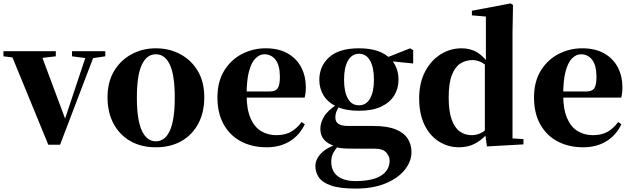

<svg xmlns="http://www.w3.org/2000/svg" viewBox="-30 -846 3700 1125"><path d="M253 2 28 -546H204L363 -120H340L346 -135L483 -546H531L322 2ZM-10 -516V-546H297V-516L194 -504H87ZM392 -516V-546H587V-516L506 -504H484Z M883 17Q797 17 733.5 -19.5Q670 -56 635 -122Q600 -188 600 -276Q600 -365 638 -429Q676 -493 740.5 -528Q805 -563 883 -563Q962 -563 1026.5 -528.5Q1091 -494 1129 -430Q1167 -366 1167 -276Q1167 -187 1131.5 -121Q1096 -55 1032.5 -19Q969 17 883 17ZM883 -18Q937 -18 965.5 -81Q994 -144 994 -274Q994 -405 965.5 -466.5Q937 -528 883 -528Q830 -528 801 -466.5Q772 -405 772 -274Q772 -144 801 -81Q830 -18 883 -18Z M1532 17Q1448 17 1383 -17Q1318 -51 1281 -116.5Q1244 -182 1244 -275Q1244 -368 1284 -432.5Q1324 -497 1388.5 -530Q1453 -563 1526 -563Q1604 -563 1656.5 -532.5Q1709 -502 1735.5 -450.5Q1762 -399 1762 -335Q1762 -301 1755 -274H1313V-310H1550Q1585 -310 1597.5 -329.5Q1610 -349 1610 -395Q1610 -462 1585 -495Q1560 -528 1519 -528Q1491 -528 1467 -504Q1443 -480 1429 -428Q1415 -376 1415 -290Q1415 -207 1437.5 -154.5Q1460 -102 1499.5 -78Q1539 -54 1589 -54Q1642 -54 1677 -75Q1712 -96 1737 -131L1756 -118Q1725 -53 1667.5 -18Q1610 17 1532 17Z M2053 259Q1961 259 1909.5 241Q1858 223 1838 193Q1818 163 1818 128Q1818 87 1852 52Q1886 17 1956 -5L1958 0Q1936 27 1923.5 48.5Q1911 70 1911 102Q1911 157 1948.5 186Q1986 215 2052 215Q2153 215 2203 183Q2253 151 2253 95Q2253 71 2233.5 48Q2214 25 2164 25H2053Q2007 25 1981.5 23.5Q1956 22 1932 14V10Q1847 -16 1847 -91Q1847 -127 1869 -163.5Q1891 -200 1949 -237V-246L1967 -237Q1951 -214 1943 -196.5Q1935 -179 1935 -157Q1935 -133 1952.5 -120.5Q1970 -108 2010 -108H2156Q2239 -108 2288 -88Q2337 -68 2359 -33.5Q2381 1 2381 45Q2381 99 2342.5 148Q2304 197 2230.5 228Q2157 259 2053 259ZM2073 -197Q1995 -197 1943.5 -221Q1892 -245 1866.5 -286Q1841 -327 1841 -378Q1841 -458 1898.5 -510.5Q1956 -563 2074 -563Q2139 -563 2185 -546.5Q2231 -530 2258 -501L2263 -496Q2305 -449 2305 -378Q2305 -327 2279.5 -286Q2254 -245 2203 -221Q2152 -197 2073 -197ZM2073 -229Q2116 -229 2138.5 -269Q2161 -309 2161 -378Q2161 -452 2138 -491.5Q2115 -531 2074 -531Q2032 -531 2009 -491Q1986 -451 1986 -378Q1986 -309 2008 -269Q2030 -229 2073 -229ZM2223 -491V-506H2229L2373 -563L2391 -552V-474Z M2660 17Q2595 17 2541.5 -17Q2488 -51 2457 -115Q2426 -179 2426 -269Q2426 -360 2460.5 -426Q2495 -492 2551.5 -527.5Q2608 -563 2674 -563Q2728 -563 2768 -538Q2808 -513 2841 -462H2850L2831 -450Q2808 -474 2784.5 -484Q2761 -494 2738 -494Q2700 -494 2668.5 -474.5Q2637 -455 2618 -407Q2599 -359 2599 -275Q2599 -194 2616.5 -145.5Q2634 -97 2664.5 -75.5Q2695 -54 2733 -54Q2759 -54 2782.5 -64Q2806 -74 2828 -96L2850 -80H2839Q2806 -35 2761 -9Q2716 17 2660 17ZM2823 12 2811 -77V-79V-471L2817 -483V-749L2735 -756V-783L2962 -826L2976 -817L2973 -657V-35L3037 -31V0Z M3387 17Q3303 17 3238 -17Q3173 -51 3136 -116.5Q3099 -182 3099 -275Q3099 -368 3139 -432.5Q3179 -497 3243.5 -530Q3308 -563 3381 -563Q3459 -563 3511.5 -532.5Q3564 -502 3590.5 -450.5Q3617 -399 3617 -335Q3617 -301 3610 -274H3168V-310H3405Q3440 -310 3452.5 -329.5Q3465 -349 3465 -395Q3465 -462 3440 -495Q3415 -528 3374 -528Q3346 -528 3322 -504Q3298 -480 3284 -428Q3270 -376 3270 -290Q3270 -207 3292.5 -154.5Q3315 -102 3354.5 -78Q3394 -54 3444 -54Q3497 -54 3532 -75Q3567 -96 3592 -131L3611 -118Q3580 -53 3522.5 -18Q3465 17 3387 17Z"/></svg>

Font: Noto Serif JP Black
Style: Regular
Weight: 900
Designer: Ryoko NISHIZUKA 西塚涼子 (kana & ideographs); Frank Grießhammer (Latin, Greek & Cyrillic); Wenlong ZHANG 张文龙 (bopomofo); San
Foundry: Adobe
Version: Version 2.003-H1;hotconv 1.1.1;makeotfexe 2.6.0